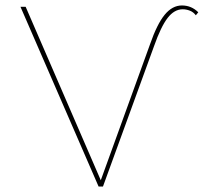

<svg xmlns="http://www.w3.org/2000/svg" viewBox="-20 -683 749 703"><path d="M706 -638 697 -627Q688 -639 675 -644Q662 -649 649 -649Q618 -649 593.5 -617Q569 -585 544 -514L357 0H341L55 -658H74L349 -23L529 -520Q555 -595 583 -629Q611 -663 646 -663Q681 -663 706 -638Z"/></svg>

Font: Ysabeau SC Thin
Style: Regular
Weight: 200
Designer: Christian Thalmann (Catharsis Fonts)
Version: Version 0.003